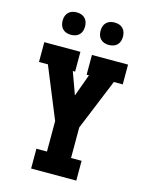

<svg xmlns="http://www.w3.org/2000/svg" viewBox="-138 -1039 875 1125"><g transform="rotate(15 300.0 -476.5)"><path d="M163 0V-120H227V-305L100 -615H46V-735H265V-615H251L300 -480L349 -615H335V-735H554V-615H500L373 -305V-120H437V0ZM415 -817Q401 -817 388 -821Q375 -825 365 -835Q355 -845 351 -858Q347 -871 347 -885Q347 -899 351 -912Q355 -925 365 -935Q375 -945 388 -949Q401 -953 415 -953Q429 -953 442 -949Q455 -945 465 -935Q475 -925 479 -912Q483 -899 483 -885Q483 -871 479 -858Q475 -845 465 -835Q455 -825 442 -821Q429 -817 415 -817ZM185 -817Q171 -817 158 -821Q145 -825 135 -835Q125 -845 121 -858Q117 -871 117 -885Q117 -899 121 -912Q125 -925 135 -935Q145 -945 158 -949Q171 -953 185 -953Q199 -953 212 -949Q225 -945 235 -935Q245 -925 249 -912Q253 -899 253 -885Q253 -871 249 -858Q245 -845 235 -835Q225 -825 212 -821Q199 -817 185 -817Z"/></g></svg>

Font: Iosevka Etoile Heavy
Style: Regular
Weight: 900
Designer: Belleve Invis
Foundry: Belleve Invis
Version: Version 22.1.2; ttfautohint (v1.8.4)